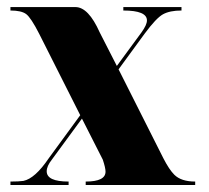

<svg xmlns="http://www.w3.org/2000/svg" viewBox="-20 -528 597 548"><path d="M383.8 -435.5Q399.4 -457 399.4 -469.7Q399.4 -498 332 -498V-507.8H498V-498Q464.8 -498 445.3 -487.3Q425.8 -476.6 392.6 -431.6L318.4 -330.1L446.3 -76.2Q462.9 -43.9 477.5 -29.3Q497.1 -9.8 537.1 -9.8V0H224.6V-9.8Q281.2 -9.8 281.2 -38.1Q281.2 -48.8 273.4 -72.3L213.9 -189.5L127.9 -72.3Q113.3 -53.7 113.3 -39.1Q113.3 -9.8 175.8 -9.8V0H9.8V-9.8Q34.2 -9.8 46.9 -11.7Q80.1 -18.6 119.1 -76.2L209 -199.2L91.8 -431.6Q68.4 -477.5 54.7 -487.8Q41 -498 9.8 -498V-507.8H195.3Q232.4 -507.8 264.6 -435.5L313.5 -339.8Z"/></svg>

Font: spinweradBold
Style: Regular
Weight: 700
Width: 7
Version: Version 0.3 ; ttfautohint (v1.2) -l 8 -r 50 -G 200 -x 14 -D 